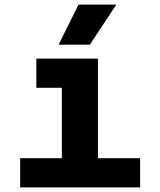

<svg xmlns="http://www.w3.org/2000/svg" viewBox="-20 -809 690 829"><path d="M247 0V-556H403V0ZM67 0V-126H585V0ZM137 -430V-556H325V-430ZM233 -616 319 -789H482L368 -616Z"/></svg>

Font: Azeret Mono Thin
Style: Bold
Weight: 700
Version: Version 1.002